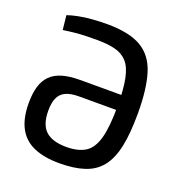

<svg xmlns="http://www.w3.org/2000/svg" viewBox="-129 -812 872 933"><g transform="rotate(20 306.5 -345.5)"><path d="M279 12Q200 12 146.5 -11.5Q93 -35 66.5 -85Q40 -135 40 -213Q40 -262 50.5 -298Q61 -334 84.5 -357.5Q108 -381 145.5 -392Q183 -403 237 -403H504L500 -326H258Q216 -326 190.5 -314Q165 -302 153.5 -276.5Q142 -251 142 -211Q142 -138 177 -106Q212 -74 284 -74Q346 -74 382.5 -97.5Q419 -121 435 -180Q451 -239 451 -345Q451 -433 440 -486.5Q429 -540 405 -567Q381 -594 342 -604Q303 -614 246 -614Q211 -614 184.5 -613Q158 -612 132.5 -609.5Q107 -607 74 -602L66 -676Q88 -684 120.5 -690.5Q153 -697 191 -700Q229 -703 267 -703Q382 -703 444.5 -666.5Q507 -630 531.5 -551Q556 -472 556 -346Q556 -243 541.5 -174.5Q527 -106 495 -65Q463 -24 409.5 -6Q356 12 279 12Z"/></g></svg>

Font: Exo 2 Medium
Style: Regular
Weight: 500
Designer: Natanael Gama
Foundry: Natanael Gama
Version: Version 2.010